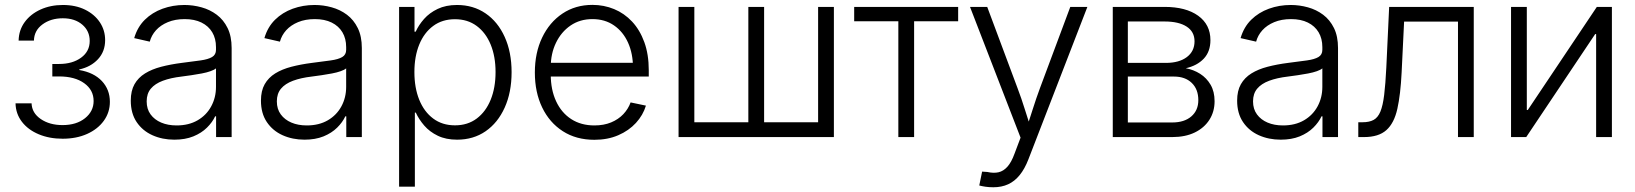

<svg xmlns="http://www.w3.org/2000/svg" viewBox="-20 -564 6729 790"><path d="M237.8 6.8Q183.1 6.8 139.4 -11.5Q95.7 -29.8 70.3 -62.7Q44.9 -95.7 43.9 -138.7H109.9Q111.3 -99.1 147.7 -74.2Q184.1 -49.3 237.3 -49.3Q294.4 -49.3 329.8 -77.6Q365.2 -106 365.2 -148.4Q365.2 -193.8 326.4 -221.7Q287.6 -249.5 223.1 -249.5H195.3V-300.8H223.1Q278.3 -300.8 313.7 -326.7Q349.1 -352.5 349.1 -395.5Q349.1 -436.5 318.6 -462.6Q288.1 -488.8 238.3 -488.8Q189 -488.8 154.8 -463.6Q120.6 -438.5 119.6 -397H56.6Q57.6 -440.4 81.8 -473.4Q106 -506.3 147 -524.9Q188 -543.5 238.8 -543.5Q291 -543.5 330.1 -524.2Q369.1 -504.9 390.9 -472.2Q412.6 -439.5 412.6 -398.9Q412.6 -352.1 383.1 -320.3Q353.5 -288.6 306.2 -278.3V-275.9Q366.2 -265.6 399.2 -230.5Q432.1 -195.3 432.1 -145Q432.1 -101.6 407.2 -67.1Q382.3 -32.7 338.4 -12.9Q294.4 6.8 237.8 6.8Z M697.3 10.7Q647.9 10.7 607.2 -7.6Q566.4 -25.9 542.2 -61.8Q518.1 -97.7 518.1 -149.9Q518.1 -190.4 533.4 -217.5Q548.8 -244.6 576.9 -262Q605 -279.3 643.3 -289.3Q681.6 -299.3 727.5 -305.2Q773.9 -311 805.2 -315.4Q836.4 -319.8 852.5 -329.3Q868.7 -338.9 868.7 -358.9V-370.1Q868.7 -405.3 853.3 -431.2Q837.9 -457 809.1 -471.2Q780.3 -485.4 739.7 -485.4Q700.7 -485.4 670.7 -472.9Q640.6 -460.4 621.8 -439.5Q603 -418.5 596.2 -392.6L532.2 -407.2Q545.4 -452.6 575.9 -482.7Q606.4 -512.7 648.7 -528.1Q690.9 -543.5 738.8 -543.5Q774.4 -543.5 809.1 -533.9Q843.8 -524.4 871.8 -503.4Q899.9 -482.4 916.5 -448.5Q933.1 -414.6 933.1 -366.2V0H869.1V-85.4H865.2Q854 -61 831.5 -38.8Q809.1 -16.6 775.6 -2.9Q742.2 10.7 697.3 10.7ZM706.5 -47.9Q756.8 -47.9 793.2 -69.1Q829.6 -90.3 849.1 -126.5Q868.7 -162.6 868.7 -206.5V-282.7Q861.3 -276.4 845.9 -271Q830.6 -265.6 810.1 -261.7Q789.6 -257.8 767.8 -254.6Q746.1 -251.5 727.1 -249Q682.1 -243.7 649.9 -231.7Q617.7 -219.7 600.6 -199.2Q583.5 -178.7 583.5 -147Q583.5 -115.2 599.6 -93.3Q615.7 -71.3 643.3 -59.6Q670.9 -47.9 706.5 -47.9Z M1232.9 10.7Q1183.6 10.7 1142.8 -7.6Q1102.1 -25.9 1077.9 -61.8Q1053.7 -97.7 1053.7 -149.9Q1053.7 -190.4 1069.1 -217.5Q1084.5 -244.6 1112.5 -262Q1140.6 -279.3 1179 -289.3Q1217.3 -299.3 1263.2 -305.2Q1309.6 -311 1340.8 -315.4Q1372.1 -319.8 1388.2 -329.3Q1404.3 -338.9 1404.3 -358.9V-370.1Q1404.3 -405.3 1388.9 -431.2Q1373.5 -457 1344.7 -471.2Q1315.9 -485.4 1275.4 -485.4Q1236.3 -485.4 1206.3 -472.9Q1176.3 -460.4 1157.5 -439.5Q1138.7 -418.5 1131.8 -392.6L1067.9 -407.2Q1081.1 -452.6 1111.6 -482.7Q1142.1 -512.7 1184.3 -528.1Q1226.6 -543.5 1274.4 -543.5Q1310.1 -543.5 1344.7 -533.9Q1379.4 -524.4 1407.5 -503.4Q1435.5 -482.4 1452.1 -448.5Q1468.8 -414.6 1468.8 -366.2V0H1404.8V-85.4H1400.9Q1389.6 -61 1367.2 -38.8Q1344.7 -16.6 1311.3 -2.9Q1277.8 10.7 1232.9 10.7ZM1242.2 -47.9Q1292.5 -47.9 1328.9 -69.1Q1365.2 -90.3 1384.8 -126.5Q1404.3 -162.6 1404.3 -206.5V-282.7Q1397 -276.4 1381.6 -271Q1366.2 -265.6 1345.7 -261.7Q1325.2 -257.8 1303.5 -254.6Q1281.7 -251.5 1262.7 -249Q1217.8 -243.7 1185.5 -231.7Q1153.3 -219.7 1136.2 -199.2Q1119.1 -178.7 1119.1 -147Q1119.1 -115.2 1135.3 -93.3Q1151.4 -71.3 1179 -59.6Q1206.5 -47.9 1242.2 -47.9Z M1622.1 204.1V-535.6H1685.5V-433.6H1690.4Q1702.6 -460.9 1724.9 -486.1Q1747.1 -511.2 1780.8 -527.3Q1814.5 -543.5 1860.4 -543.5Q1927.2 -543.5 1977.8 -509Q2028.3 -474.6 2056.6 -412.1Q2085 -349.6 2085 -267.1Q2085 -184.1 2056.6 -121.3Q2028.3 -58.6 1978 -23.9Q1927.7 10.7 1860.8 10.7Q1814.9 10.7 1781.5 -5.4Q1748 -21.5 1725.8 -47.1Q1703.6 -72.8 1690.9 -100.6H1687V204.1ZM1852.1 -48.3Q1904.3 -48.3 1941.7 -76.4Q1979 -104.5 1999 -153.8Q2019 -203.1 2019 -267.6Q2019 -331.5 1999 -380.4Q1979 -429.2 1941.7 -457Q1904.3 -484.9 1852.1 -484.9Q1799.8 -484.9 1762.5 -457.3Q1725.1 -429.7 1705.1 -380.9Q1685.1 -332 1685.1 -267.6Q1685.1 -202.6 1705.1 -153.3Q1725.1 -104 1762.5 -76.2Q1799.8 -48.3 1852.1 -48.3Z M2425.8 11.2Q2350.6 11.2 2295.7 -24.2Q2240.7 -59.6 2210.7 -122.1Q2180.7 -184.6 2180.7 -265.6Q2180.7 -346.7 2210.7 -409.4Q2240.7 -472.2 2294.2 -508.1Q2347.7 -543.9 2417.5 -543.9Q2464.8 -543.9 2506.8 -526.6Q2548.8 -509.3 2580.8 -475.1Q2612.8 -440.9 2631.1 -390.6Q2649.4 -340.3 2649.4 -274.9V-249H2221.2V-305.7H2613.8L2584.5 -285.2Q2584.5 -343.3 2564.2 -388.4Q2543.9 -433.6 2506.3 -459.5Q2468.8 -485.4 2417.5 -485.4Q2366.2 -485.4 2327.6 -459Q2289.1 -432.6 2267.6 -387.9Q2246.1 -343.3 2246.1 -288.1V-257.3Q2246.1 -194.8 2268.1 -147.5Q2290 -100.1 2330.3 -74Q2370.6 -47.9 2425.8 -47.9Q2464.4 -47.9 2494.4 -60.3Q2524.4 -72.8 2544.7 -94.2Q2564.9 -115.7 2574.7 -142.6L2637.7 -129.4Q2626 -90.3 2596.7 -58.3Q2567.4 -26.4 2523.9 -7.6Q2480.5 11.2 2425.8 11.2Z M2772 -535.6H2836.9V-61H3059.1V-535.6H3124V-61H3346.2V-535.6H3411.1V0H2772Z M3676.3 0V-476.6H3494.6V-535.6H3922.4V-476.6H3741.2V0Z M4009.3 199.2 4021 142.1 4042.5 143.6Q4068.4 149.4 4088.6 144.8Q4108.9 140.1 4125.2 121.8Q4141.6 103.5 4154.3 68.4L4179.2 2.4L3971.2 -535.6H4042L4166.5 -202.1Q4183.1 -158.2 4196.5 -115Q4210 -71.8 4223.6 -30.3H4202.1Q4215.8 -71.8 4229.5 -115.2Q4243.2 -158.7 4259.3 -202.1L4383.8 -535.6H4454.1L4211.4 91.8Q4196.3 130.9 4175.5 156.5Q4154.8 182.1 4127.9 194.3Q4101.1 206.5 4067.4 206.5Q4049.3 206.5 4034.7 204.3Q4020 202.1 4009.3 199.2Z M4558.6 0V-535.6H4772Q4859.4 -535.6 4909.9 -499.3Q4960.4 -462.9 4960.4 -398.9Q4960.4 -351.6 4932.9 -322.5Q4905.3 -293.5 4858.9 -283.2Q4891.1 -277.3 4918 -260.3Q4944.8 -243.2 4961.2 -215.1Q4977.5 -187 4977.5 -147.5Q4977.5 -104.5 4956.1 -71Q4934.6 -37.6 4895.8 -18.8Q4856.9 0 4803.2 0ZM4620.6 -60.1H4803.2Q4853 -60.1 4881.8 -85Q4910.6 -109.9 4910.6 -151.9Q4910.6 -196.8 4883.5 -222.9Q4856.4 -249 4810.5 -249H4620.6ZM4620.6 -305.2H4776.9Q4831.5 -305.2 4863.3 -329.1Q4895 -353 4895 -394Q4895 -433.6 4862.5 -454.6Q4830.1 -475.6 4772 -475.6H4620.6Z M5249.5 10.7Q5200.2 10.7 5159.4 -7.6Q5118.7 -25.9 5094.5 -61.8Q5070.3 -97.7 5070.3 -149.9Q5070.3 -190.4 5085.7 -217.5Q5101.1 -244.6 5129.2 -262Q5157.2 -279.3 5195.6 -289.3Q5233.9 -299.3 5279.8 -305.2Q5326.2 -311 5357.4 -315.4Q5388.7 -319.8 5404.8 -329.3Q5420.9 -338.9 5420.9 -358.9V-370.1Q5420.9 -405.3 5405.5 -431.2Q5390.1 -457 5361.3 -471.2Q5332.5 -485.4 5292 -485.4Q5252.9 -485.4 5222.9 -472.9Q5192.9 -460.4 5174.1 -439.5Q5155.3 -418.5 5148.4 -392.6L5084.5 -407.2Q5097.7 -452.6 5128.2 -482.7Q5158.7 -512.7 5200.9 -528.1Q5243.2 -543.5 5291 -543.5Q5326.7 -543.5 5361.3 -533.9Q5396 -524.4 5424.1 -503.4Q5452.1 -482.4 5468.8 -448.5Q5485.4 -414.6 5485.4 -366.2V0H5421.4V-85.4H5417.5Q5406.2 -61 5383.8 -38.8Q5361.3 -16.6 5327.9 -2.9Q5294.4 10.7 5249.5 10.7ZM5258.8 -47.9Q5309.1 -47.9 5345.5 -69.1Q5381.8 -90.3 5401.4 -126.5Q5420.9 -162.6 5420.9 -206.5V-282.7Q5413.6 -276.4 5398.2 -271Q5382.8 -265.6 5362.3 -261.7Q5341.8 -257.8 5320.1 -254.6Q5298.3 -251.5 5279.3 -249Q5234.4 -243.7 5202.1 -231.7Q5169.9 -219.7 5152.8 -199.2Q5135.7 -178.7 5135.7 -147Q5135.7 -115.2 5151.9 -93.3Q5168 -71.3 5195.6 -59.6Q5223.1 -47.9 5258.8 -47.9Z M5568.8 0V-61H5585.9Q5614.3 -61 5631.8 -70.6Q5649.4 -80.1 5659.7 -104.7Q5669.9 -129.4 5675.3 -173.6Q5680.7 -217.8 5684.1 -286.1L5695.8 -535.6H6043.9V0H5979V-475.1H5757.3L5747.1 -265.6Q5742.7 -175.3 5729.5 -116.2Q5716.3 -57.1 5684.3 -28.6Q5652.3 0 5592.3 0Z M6612.3 0H6547.4V-423.8H6543.5L6259.8 0H6197.3V-535.6H6262.2V-111.3H6266.1L6550.3 -535.6H6612.3Z"/></svg>

Font: Inter 20pt Light
Style: Regular
Weight: 300
Version: Version 4.001;git-66647c0bb